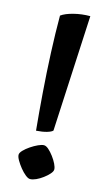

<svg xmlns="http://www.w3.org/2000/svg" viewBox="-121 -818 490 867"><g transform="rotate(15 123.5 -384.5)"><path d="M85 -212Q77 -294 70 -386Q63 -478 59 -570Q55 -662 55 -742Q74 -756 111 -765.5Q148 -775 188 -775L161 -233Q155 -226 135 -220Q115 -214 85 -212ZM115 6Q106 6 93 -4.5Q80 -15 67.5 -30.5Q55 -46 46 -61.5Q37 -77 37 -87Q37 -96 48.5 -108Q60 -120 77 -131.5Q94 -143 110.5 -150.5Q127 -158 137 -158Q147 -158 159 -147.5Q171 -137 183 -121Q195 -105 202.5 -89.5Q210 -74 210 -64Q210 -55 199.5 -43Q189 -31 173.5 -19.5Q158 -8 142.5 -1Q127 6 115 6Z"/></g></svg>

Font: Texturina 12pt SemiBold
Style: Regular
Weight: 600
Designer: Guillermo Torres Carreño
Foundry: Omnibus-Type
Version: Version 1.002